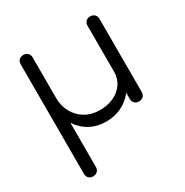

<svg xmlns="http://www.w3.org/2000/svg" viewBox="-177 -691 1031 1070"><g transform="rotate(-30 338.5 -156.5)"><path d="M336 6Q267 6 217 -27.5Q167 -61 140.5 -119Q114 -177 114 -249H80V-509Q80 -526 90.5 -536.5Q101 -547 118 -547Q135 -547 146 -536.5Q157 -526 157 -509V-249Q157 -196 180 -155Q203 -114 243 -90.5Q283 -67 336 -67Q387 -67 426 -85.5Q465 -104 487.5 -137Q510 -170 510 -213L555 -211Q553 -148 523.5 -98.5Q494 -49 445 -21.5Q396 6 336 6ZM118 234Q101 234 90.5 223.5Q80 213 80 195V-285H157V195Q157 213 146 223.5Q135 234 118 234ZM548 0Q531 0 520.5 -10.5Q510 -21 510 -39V-509Q510 -526 520.5 -536.5Q531 -547 548 -547Q565 -547 576 -536.5Q587 -526 587 -509V-39Q587 -21 576 -10.5Q565 0 548 0Z"/></g></svg>

Font: Comfortaa
Style: Regular
Weight: 400
Designer: Johan Aakerlund
Foundry: Johan Aakerlund
Version: Version 3.104; ttfautohint (v1.8.1.43-b0c9)